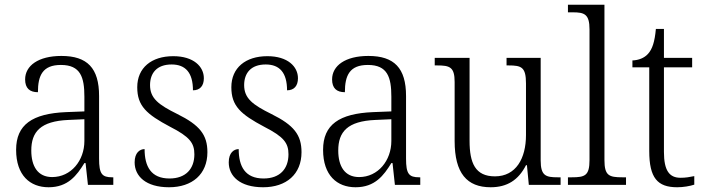

<svg xmlns="http://www.w3.org/2000/svg" viewBox="-20 -780 2971 810"><path d="M185 10C267 10 304 -40 336 -92H341L351 0H458V-32H454C410 -32 398 -46 398 -111V-375C398 -493 348 -544 239 -544C142 -544 86 -503 86 -445C86 -408 105 -391 140 -391C140 -462 160 -506 237 -506C320 -506 336 -454 336 -372V-310L259 -307C116 -301 48 -254 48 -148C48 -40 107 10 185 10ZM200 -33C139 -33 112 -79 112 -145C112 -224 151 -269 269 -274L336 -277V-185C336 -103 280 -33 200 -33Z M693 10C791 10 855 -45 855 -138C855 -211 823 -252 728 -299C649 -338 613 -365 613 -421C613 -471 641 -508 704 -508C763 -508 794 -473 794 -399C824 -399 840 -418 840 -450C840 -499 797 -543 711 -543C619 -543 559 -494 559 -412C559 -333 598 -298 698 -245C780 -203 800 -177 800 -129C800 -68 764 -27 695 -27C617 -27 590 -78 590 -151C570 -151 548 -136 548 -95C548 -37 595 10 693 10Z M1090 10C1188 10 1252 -45 1252 -138C1252 -211 1220 -252 1125 -299C1046 -338 1010 -365 1010 -421C1010 -471 1038 -508 1101 -508C1160 -508 1191 -473 1191 -399C1221 -399 1237 -418 1237 -450C1237 -499 1194 -543 1108 -543C1016 -543 956 -494 956 -412C956 -333 995 -298 1095 -245C1177 -203 1197 -177 1197 -129C1197 -68 1161 -27 1092 -27C1014 -27 987 -78 987 -151C967 -151 945 -136 945 -95C945 -37 992 10 1090 10Z M1480 10C1562 10 1599 -40 1631 -92H1636L1646 0H1753V-32H1749C1705 -32 1693 -46 1693 -111V-375C1693 -493 1643 -544 1534 -544C1437 -544 1381 -503 1381 -445C1381 -408 1400 -391 1435 -391C1435 -462 1455 -506 1532 -506C1615 -506 1631 -454 1631 -372V-310L1554 -307C1411 -301 1343 -254 1343 -148C1343 -40 1402 10 1480 10ZM1495 -33C1434 -33 1407 -79 1407 -145C1407 -224 1446 -269 1564 -274L1631 -277V-185C1631 -103 1575 -33 1495 -33Z M2050 10C2119 10 2167 -20 2199 -83H2203L2211 0H2345V-32H2333C2283 -32 2261 -38 2261 -103V-536H2117V-504H2125C2180 -504 2199 -497 2199 -428V-210C2199 -112 2157 -36 2068 -36C1985 -36 1961 -92 1961 -186V-536H1814V-504H1824C1878 -504 1898 -497 1898 -434V-185C1898 -49 1950 10 2050 10Z M2376 0H2621V-32H2606C2549 -32 2530 -39 2530 -105V-760H2376V-728H2396C2445 -728 2467 -721 2467 -656V-105C2467 -39 2448 -32 2392 -32H2376Z M2837 10C2863 10 2891 5 2909 -1V-37C2889 -33 2873 -30 2851 -30C2804 -30 2781 -60 2781 -139V-496H2900V-536H2781V-658H2747C2742 -603 2732 -573 2714 -553C2698 -535 2674 -526 2648 -525V-496H2719V-143C2719 -29 2754 10 2837 10Z"/></svg>

Font: Noto Serif Thai SemiCondensed Light
Style: Regular
Weight: 300
Width: 4
Designer: Monotype Design Team
Foundry: Monotype Imaging Inc.
Version: Version 2.002